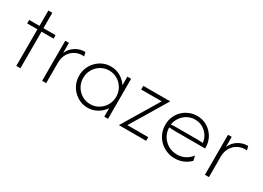

<svg xmlns="http://www.w3.org/2000/svg" viewBox="-18 -1107 2283 1667"><g transform="rotate(30 1123.5 -274.0)"><path d="M127.1 0V-366.7H24.3V-401.4H127.8V-555.6H167.4V-401.4H288.9V-366.7H168.1V0Z M386.1 0V-401.4H422.9V-300.7Q445.8 -351.4 489.2 -378.1Q532.6 -404.9 586.1 -404.9L596.5 -365.3Q591.7 -366 587.5 -366.3Q583.3 -366.7 578.5 -366.7Q536.8 -366.7 502.1 -346.5Q467.4 -326.4 446.9 -290.3Q426.4 -254.2 426.4 -204.2V0Z M843.1 5.6Q801.4 5.6 764.9 -10.4Q728.5 -26.4 700.7 -54.9Q672.9 -83.3 657.3 -120.5Q641.7 -157.6 641.7 -200.7Q641.7 -243.8 657.3 -280.9Q672.9 -318.1 700.7 -346.5Q728.5 -375 764.9 -391Q801.4 -406.9 843.1 -406.9Q895.8 -406.9 939.2 -381.6Q982.6 -356.2 1009 -315.3V-401.4H1046.5V0H1009V-85.4Q982.6 -45.1 939.2 -19.8Q895.8 5.6 843.1 5.6ZM847.2 -32.6Q893.1 -32.6 930.6 -55.2Q968.1 -77.8 990.3 -116Q1012.5 -154.2 1012.5 -200.7Q1012.5 -247.2 990.3 -285.4Q968.1 -323.6 930.6 -346.2Q893.1 -368.8 847.2 -368.8Q801.4 -368.8 763.9 -346.2Q726.4 -323.6 704.2 -285.4Q681.9 -247.2 681.9 -200.7Q681.9 -154.2 704.2 -116Q726.4 -77.8 763.9 -55.2Q801.4 -32.6 847.2 -32.6Z M1156.2 0V-1.4L1374.3 -364.6H1168.7V-401.4H1437.5V-400L1219.4 -36.8H1428.5V0Z M1718.8 8.3Q1673.6 8.3 1634.4 -8Q1595.1 -24.3 1565.6 -53.1Q1536.1 -81.9 1519.4 -120.8Q1502.8 -159.7 1502.8 -205.6Q1502.8 -248.6 1518.4 -285.8Q1534 -322.9 1562.2 -350.7Q1590.3 -378.5 1627.4 -394.1Q1664.6 -409.7 1706.2 -409.7Q1761.8 -409.7 1806.6 -383Q1851.4 -356.2 1878.1 -311.1Q1904.9 -266 1904.9 -211.1V-198.6H1602.8Q1588.2 -198.6 1573.3 -199.3Q1558.3 -200 1543.7 -201.4Q1544.4 -152.1 1568.4 -113.5Q1592.4 -75 1631.6 -52.8Q1670.8 -30.6 1718.8 -30.6Q1762.5 -30.6 1799.3 -49.7Q1836.1 -68.8 1859.7 -102.1L1870.8 -54.9Q1842.4 -25.7 1803.1 -8.7Q1763.9 8.3 1718.8 8.3ZM1543.7 -229.9Q1558.3 -231.9 1573.3 -232.3Q1588.2 -232.6 1602.8 -232.6H1809Q1826.4 -232.6 1839.2 -231.9Q1852.1 -231.2 1863.9 -229.9Q1859.7 -270.8 1837.5 -303.1Q1815.3 -335.4 1781.6 -354.2Q1747.9 -372.9 1706.2 -372.9Q1665.3 -372.9 1630.6 -354.2Q1595.8 -335.4 1572.9 -303.1Q1550 -270.8 1543.7 -229.9Z M2018.1 0V-401.4H2054.9V-300.7Q2077.8 -351.4 2121.2 -378.1Q2164.6 -404.9 2218.1 -404.9L2228.5 -365.3Q2223.6 -366 2219.4 -366.3Q2215.3 -366.7 2210.4 -366.7Q2168.8 -366.7 2134 -346.5Q2099.3 -326.4 2078.8 -290.3Q2058.3 -254.2 2058.3 -204.2V0Z"/></g></svg>

Font: Afacad Flux ExtraLight
Style: Regular
Weight: 250
Designer: Kristian Moeller
Foundry: Dicotype
Version: Version 1.100